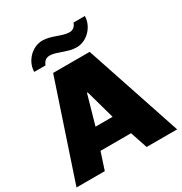

<svg xmlns="http://www.w3.org/2000/svg" viewBox="-207 -1040 1124 1188"><g transform="rotate(-30 354.5 -446.5)"><path d="M570 -893H489C482 -870 464 -853 439 -853C386 -853 330 -893 266 -893C189 -893 126 -822 126 -750H207C214 -773 232 -790 257 -790C270 -790 284 -788 297 -784L339 -770C369 -760 397 -750 430 -750C507 -750 570 -821 570 -893ZM714 0 485 -686H224L-5 0H197L237 -122H455L496 0ZM344 -475H349L407 -267H285Z"/></g></svg>

Font: Chivo Light
Style: Bold
Weight: 900
Designer: Hector Gatti
Foundry: Omnibus-Type
Version: Version 1.003;PS 001.003;hotconv 1.0.70;makeotf.lib2.5.58329